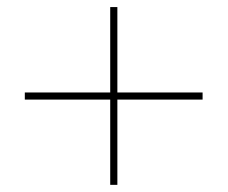

<svg xmlns="http://www.w3.org/2000/svg" viewBox="-20 -660 640 540"><path d="M290 -640.1H310.1V-399.9H549.8V-379.9H310.1V-140.1H290V-379.9H49.8V-399.9H290Z"/></svg>

Font: Cooper Hewitt
Style: Thin
Weight: 701
Designer: Village Type and Design LLC
Foundry: Cooper Hewitt Smithsonian Design Museum
Version: 1.000